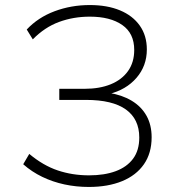

<svg xmlns="http://www.w3.org/2000/svg" viewBox="-20 -733 711 761"><path d="M332 8Q282 8 235.5 -2Q189 -12 147.5 -32Q106 -52 72 -82L96 -123Q151 -77 209 -57.5Q267 -38 333 -38Q394 -38 438.5 -54.5Q483 -71 507.5 -104Q532 -137 532 -188Q532 -261 479 -299Q426 -337 321 -337H215V-381H315Q375 -381 419 -399Q463 -417 487.5 -451.5Q512 -486 512 -535Q512 -601 464.5 -634Q417 -667 336 -667Q271 -667 214 -646Q157 -625 110 -577L86 -616Q131 -664 196.5 -688.5Q262 -713 336 -713Q405 -713 455.5 -692Q506 -671 534 -631.5Q562 -592 562 -537Q562 -472 521 -424.5Q480 -377 411 -360V-365Q463 -357 501.5 -334Q540 -311 560.5 -274.5Q581 -238 581 -189Q581 -126 550.5 -82Q520 -38 464 -15Q408 8 332 8Z"/></svg>

Font: Nunito Sans 10pt SemiExpanded ExtraLight
Style: Regular
Weight: 250
Width: 6
Designer: Vernon Adams
Foundry: Vernon Adams
Version: Version 3.101;gftools[0.9.27]